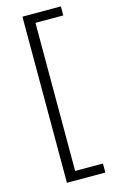

<svg xmlns="http://www.w3.org/2000/svg" viewBox="-140 -869 636 1047"><g transform="rotate(-15 178.0 -345.0)"><path d="M101 124V-814H318V-763H161V73H318V124Z"/></g></svg>

Font: Mozilla Text ExtraLight
Style: Regular
Weight: 200
Designer: Studio DRAMA
Foundry: Studio DRAMA
Version: Version 1.000